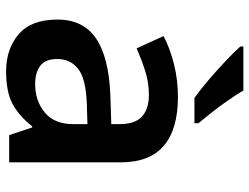

<svg xmlns="http://www.w3.org/2000/svg" viewBox="-114 -692 816 628"><g transform="rotate(90 294.0 -378.0)"><path d="M297 -552Q402 -552 456.5 -506Q511 -460 511 -364V0H422L397 -75H393Q358 -31 319 -10.5Q280 10 213 10Q140 10 92 -31Q44 -72 44 -158Q44 -242 105.5 -284Q167 -326 292 -331L386 -334V-361Q386 -412 361 -434.5Q336 -457 291 -457Q250 -457 212.5 -445Q175 -433 138 -417L98 -505Q138 -526 189.5 -539Q241 -552 297 -552ZM320 -254Q237 -251 205 -225.5Q173 -200 173 -157Q173 -118 195.5 -101.5Q218 -85 255 -85Q310 -85 348 -116.5Q386 -148 386 -210V-256ZM276 -766Q289 -744 308 -716.5Q327 -689 347.5 -663Q368 -637 383 -619V-606H300Q275 -624 242 -652Q209 -680 178.5 -709Q148 -738 132 -756V-766Z"/></g></svg>

Font: Noto Sans Gurmukhi UI SemiBold
Style: Regular
Weight: 600
Designer: Jelle Bosma - Monotype Design Team
Foundry: Monotype Imaging Inc.
Version: Version 2.004; ttfautohint (v1.8.4.7-5d5b)